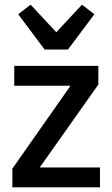

<svg xmlns="http://www.w3.org/2000/svg" viewBox="-20 -802 480 822"><path d="M33 0V-80L282 -435H41V-520H401V-440L150 -85H408V0ZM171 -590 58 -741 111 -782 221 -664 331 -782 384 -741 271 -590Z"/></svg>

Font: IBM Plex Sans Condensed Medium
Style: Regular
Weight: 500
Width: 3
Designer: Mike Abbink, Paul van der Laan, Pieter van Rosmalen
Foundry: Bold Monday
Version: Version 1.3